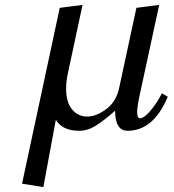

<svg xmlns="http://www.w3.org/2000/svg" viewBox="-20 -522 709 784"><path d="M224 -490 317 -502 257 -222Q250 -190 250 -159Q250 -104 274.5 -75Q299 -46 336 -46Q373 -46 414 -76.5Q455 -107 467 -165L537 -490L630 -502L550 -132Q540 -85 540 -64Q540 -39 552 -39Q568 -39 594.5 -70Q621 -101 641 -141L665 -127Q607 12 501 12Q450 12 450 -70Q405 -30 371.5 -9Q338 12 304 12Q234 12 208 -33L157 242L70 228Z"/></svg>

Font: Lingua Franca
Style: Italic
Weight: 400
Italic angle: -13°
Version: Version 1.19